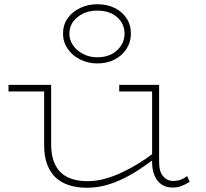

<svg xmlns="http://www.w3.org/2000/svg" viewBox="-20 -871 973 905"><path d="M389 14Q343 14 305.5 2Q268 -10 242 -34.5Q216 -59 202 -97Q188 -135 188 -187V-471H221V-191Q221 -147 232 -114.5Q243 -82 264 -60.5Q285 -39 317.5 -28Q350 -17 393 -17Q432 -17 473 -28Q514 -39 555.5 -58.5Q597 -78 637 -103Q677 -128 714 -157V-127Q677 -99 638.5 -73.5Q600 -48 560 -28.5Q520 -9 477.5 2.5Q435 14 389 14ZM20 -440V-471H204V-440ZM793 13Q764 13 742.5 -1Q721 -15 709 -42Q697 -69 697 -107V-471H730V-107Q730 -61 749.5 -39.5Q769 -18 794 -18Q814 -18 830 -23.5Q846 -29 862 -41L874 -14Q855 -2 836 5.5Q817 13 793 13ZM542 -440V-471H720V-440ZM438 -572Q395 -572 358 -590.5Q321 -609 299 -641Q277 -673 277 -712Q277 -754 299 -785Q321 -816 358 -833.5Q395 -851 438 -851Q485 -851 520.5 -833.5Q556 -816 576.5 -785Q597 -754 597 -712Q597 -673 576.5 -641Q556 -609 520.5 -590.5Q485 -572 438 -572ZM438 -601Q497 -601 532 -634Q567 -667 567 -712Q567 -759 532 -790Q497 -821 438 -821Q383 -821 345 -790Q307 -759 307 -712Q307 -682 324.5 -657Q342 -632 372 -616.5Q402 -601 438 -601Z"/></svg>

Font: BioRhyme SemiExpanded ExtraLight
Style: Regular
Weight: 250
Width: 6
Designer: Aoife Mooney
Foundry: Aoife Mooney Type
Version: Version 1.600;gftools[0.9.33]